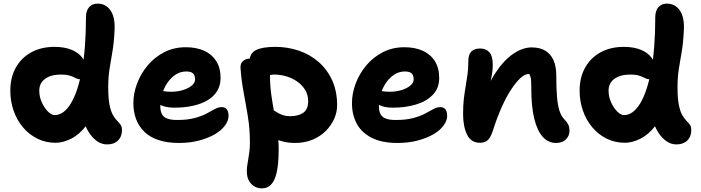

<svg xmlns="http://www.w3.org/2000/svg" viewBox="-20 -780 3876 1061"><path d="M288 9Q232 9 186 -14Q140 -37 106.5 -77Q73 -117 55 -169Q37 -221 37 -279Q37 -352 67.5 -406.5Q98 -461 153 -491Q208 -521 281 -521Q335 -521 374 -505.5Q413 -490 434.5 -461.5Q456 -433 456 -390Q456 -369 446.5 -355.5Q437 -342 423 -342Q412 -342 403.5 -346Q395 -350 384.5 -355Q374 -360 358.5 -364Q343 -368 317 -368Q262 -368 229.5 -344.5Q197 -321 197 -279Q197 -246 210.5 -215.5Q224 -185 244 -164.5Q264 -144 282 -144Q332 -144 371 -207.5Q410 -271 432.5 -391.5Q455 -512 455 -684Q455 -721 472.5 -740.5Q490 -760 519 -760Q565 -760 591 -722Q617 -684 613 -612Q610 -546 601.5 -496.5Q593 -447 585.5 -400.5Q578 -354 578 -297Q578 -236 585.5 -199.5Q593 -163 604.5 -143.5Q616 -124 627.5 -112.5Q639 -101 646.5 -90.5Q654 -80 654 -61Q654 -25 632 -3.5Q610 18 572 18Q542 18 517 0.5Q492 -17 472.5 -46.5Q453 -76 443 -114.5Q433 -153 434 -194L518 -219Q495 -135 456 -85Q417 -35 372 -13Q327 9 288 9Z M969 10Q904 10 856 -6Q808 -22 777.5 -52Q747 -82 732 -122Q717 -162 717 -210Q717 -264 737.5 -318.5Q758 -373 796 -418.5Q834 -464 887.5 -491.5Q941 -519 1007 -519Q1064 -519 1107 -500Q1150 -481 1174.5 -443Q1199 -405 1199 -349Q1199 -307 1179 -275.5Q1159 -244 1123.5 -224Q1088 -204 1042 -194.5Q996 -185 943 -185Q889 -185 860 -204.5Q831 -224 831 -250Q831 -264 837.5 -271.5Q844 -279 860 -279Q871 -279 886 -276Q901 -273 927 -273Q960 -273 990 -282Q1020 -291 1039 -306.5Q1058 -322 1058 -341Q1058 -363 1047 -374Q1036 -385 1009 -385Q978 -385 952 -368.5Q926 -352 906.5 -324.5Q887 -297 876.5 -262Q866 -227 866 -190Q866 -167 874.5 -150Q883 -133 903.5 -125Q924 -117 958 -117Q1016 -117 1055 -127.5Q1094 -138 1120.5 -152Q1147 -166 1166.5 -177Q1186 -188 1205 -188Q1224 -188 1233.5 -175.5Q1243 -163 1243 -139Q1243 -113 1223 -86Q1203 -59 1167 -38Q1131 -17 1080.5 -3.5Q1030 10 969 10Z M1609 10Q1552 10 1505.5 -11Q1459 -32 1432 -67Q1405 -102 1405 -142Q1405 -160 1418 -174Q1431 -188 1447 -188Q1463 -188 1476.5 -180.5Q1490 -173 1504.5 -163Q1519 -153 1538.5 -145.5Q1558 -138 1585 -138Q1629 -138 1656 -157Q1683 -176 1683 -221Q1683 -256 1666 -283.5Q1649 -311 1621.5 -330Q1594 -349 1561 -358.5Q1528 -368 1497 -368Q1484 -368 1471.5 -365Q1459 -362 1440 -362Q1421 -362 1402 -372.5Q1383 -383 1371 -400.5Q1359 -418 1359 -439Q1359 -486 1395 -503.5Q1431 -521 1501 -521Q1571 -521 1633 -499.5Q1695 -478 1742 -436.5Q1789 -395 1816 -335Q1843 -275 1843 -198Q1843 -160 1826.5 -123Q1810 -86 1780 -56Q1750 -26 1707 -8Q1664 10 1609 10ZM1425 261Q1406 261 1387.5 251Q1369 241 1356.5 220Q1344 199 1344 167Q1344 146 1347 129.5Q1350 113 1352.5 96Q1355 79 1358 58.5Q1361 38 1361 8Q1361 -67 1350 -134.5Q1339 -202 1326.5 -268Q1314 -334 1309 -406Q1308 -429 1322.5 -442.5Q1337 -456 1360 -456Q1389 -456 1414.5 -443Q1440 -430 1456 -409.5Q1472 -389 1472 -363Q1472 -306 1479.5 -254Q1487 -202 1496 -153.5Q1505 -105 1512.5 -56Q1520 -7 1520 46Q1520 86 1516.5 124Q1513 162 1503.5 193Q1494 224 1475.5 242.5Q1457 261 1425 261Z M2177 10Q2090 10 2034 -18.5Q1978 -47 1951.5 -96.5Q1925 -146 1925 -210Q1925 -264 1945.5 -318.5Q1966 -373 2004 -418.5Q2042 -464 2095.5 -491.5Q2149 -519 2215 -519Q2272 -519 2315 -500Q2358 -481 2382.5 -443Q2407 -405 2407 -349Q2407 -293 2372 -256.5Q2337 -220 2279 -202.5Q2221 -185 2151 -185Q2097 -185 2068 -204.5Q2039 -224 2039 -250Q2039 -264 2045.5 -271.5Q2052 -279 2068 -279Q2079 -279 2094 -276Q2109 -273 2135 -273Q2168 -273 2198 -282Q2228 -291 2247 -306.5Q2266 -322 2266 -341Q2266 -363 2255 -374Q2244 -385 2217 -385Q2186 -385 2160 -368.5Q2134 -352 2114.5 -324.5Q2095 -297 2084.5 -262Q2074 -227 2074 -190Q2074 -167 2082.5 -150Q2091 -133 2111.5 -125Q2132 -117 2166 -117Q2224 -117 2263 -127.5Q2302 -138 2328.5 -152Q2355 -166 2374.5 -177Q2394 -188 2413 -188Q2432 -188 2441.5 -175.5Q2451 -163 2451 -139Q2451 -113 2431 -86Q2411 -59 2375 -38Q2339 -17 2288.5 -3.5Q2238 10 2177 10Z M3052 10Q3010 10 2979.5 -23.5Q2949 -57 2932.5 -123.5Q2916 -190 2916 -292Q2916 -316 2915 -332.5Q2914 -349 2910 -360Q2906 -371 2899 -379.5Q2892 -388 2880 -395Q2906 -395 2923 -390.5Q2940 -386 2949 -373.5Q2958 -361 2955 -333Q2938 -355 2926 -363Q2914 -371 2900 -371Q2881 -371 2856.5 -349Q2832 -327 2805 -286Q2778 -245 2752.5 -188Q2727 -131 2705 -62Q2692 -21 2676 -6Q2660 9 2632 9Q2583 9 2561 -36Q2539 -81 2539 -151Q2539 -200 2543.5 -236.5Q2548 -273 2553.5 -304.5Q2559 -336 2563.5 -369Q2568 -402 2568 -443Q2568 -478 2584.5 -495Q2601 -512 2633 -512Q2666 -512 2684.5 -491Q2703 -470 2703 -423Q2703 -394 2699 -371Q2695 -348 2689.5 -322Q2684 -296 2680 -259Q2676 -222 2677 -165L2640 -208Q2674 -312 2720 -380.5Q2766 -449 2817.5 -483.5Q2869 -518 2918 -518Q2964 -518 2994 -499.5Q3024 -481 3039 -446.5Q3054 -412 3054 -364Q3054 -294 3058 -245.5Q3062 -197 3072 -167Q3082 -137 3099 -120Q3113 -106 3120 -92Q3127 -78 3127 -56Q3127 -30 3107.5 -10Q3088 10 3052 10Z M3434 9Q3378 9 3332 -14Q3286 -37 3252.5 -77Q3219 -117 3201 -169Q3183 -221 3183 -279Q3183 -352 3213.5 -406.5Q3244 -461 3299 -491Q3354 -521 3427 -521Q3481 -521 3520 -505.5Q3559 -490 3580.5 -461.5Q3602 -433 3602 -390Q3602 -369 3592.5 -355.5Q3583 -342 3569 -342Q3558 -342 3549.5 -346Q3541 -350 3530.5 -355Q3520 -360 3504.5 -364Q3489 -368 3463 -368Q3408 -368 3375.5 -344.5Q3343 -321 3343 -279Q3343 -246 3356.5 -215.5Q3370 -185 3390 -164.5Q3410 -144 3428 -144Q3478 -144 3517 -207.5Q3556 -271 3578.5 -391.5Q3601 -512 3601 -684Q3601 -721 3618.5 -740.5Q3636 -760 3665 -760Q3711 -760 3737 -722Q3763 -684 3759 -612Q3756 -546 3747.5 -496.5Q3739 -447 3731.5 -400.5Q3724 -354 3724 -297Q3724 -236 3731.5 -199.5Q3739 -163 3750.5 -143.5Q3762 -124 3773.5 -112.5Q3785 -101 3792.5 -90.5Q3800 -80 3800 -61Q3800 -25 3778 -3.5Q3756 18 3718 18Q3688 18 3663 0.5Q3638 -17 3618.5 -46.5Q3599 -76 3589 -114.5Q3579 -153 3580 -194L3664 -219Q3641 -135 3602 -85Q3563 -35 3518 -13Q3473 9 3434 9Z"/></svg>

Font: Shantell Sans
Style: Bold
Weight: 700
Designer: Stephen Nixon, Anya Danilova, Shantell Martin
Foundry: Arrow Type
Version: Version 1.011;[c5ecc13dd]